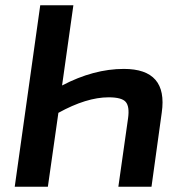

<svg xmlns="http://www.w3.org/2000/svg" viewBox="-20 -710 687 730"><path d="M259 -690 216 -385Q336 -448 451 -448Q619 -448 595 -282L556 0H430L467 -261Q473 -305 458 -322.5Q443 -340 393 -340Q309 -340 202 -281L162 0H36L133 -690Z"/></svg>

Font: Exo 2.0 Semi Bold
Style: Italic
Weight: 600
Italic angle: -8°
Designer: Natanael Gama
Version: Version 1.001;PS 001.001;hotconv 1.0.70;makeotf.lib2.5.58329